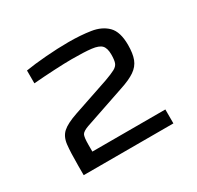

<svg xmlns="http://www.w3.org/2000/svg" viewBox="-94 -909 612 597"><g transform="rotate(-30 211.5 -611.0)"><path d="M49 -420V-454Q49 -502 52 -528.5Q55 -555 71 -569.5Q87 -584 125 -597L255 -641Q280 -650 292 -656.5Q304 -663 307.5 -673Q311 -683 311 -702Q311 -725 301.5 -735Q292 -745 267 -748Q242 -751 197 -751Q173 -751 134 -749Q95 -747 59 -744V-790Q89 -795 132.5 -798.5Q176 -802 215 -802Q258 -802 293.5 -796.5Q329 -791 350 -770Q371 -749 371 -702Q371 -671 363.5 -651.5Q356 -632 337 -619Q318 -606 284 -595L137 -545Q118 -538 113.5 -530Q109 -522 109 -494V-470H371V-420Z"/></g></svg>

Font: Saira Expanded
Style: Regular
Weight: 400
Width: 7
Designer: Hector Gatti with collaboration of the Omnibus-Type team
Foundry: Omnibus-Type
Version: Version 1.100; ttfautohint (v1.8.3)